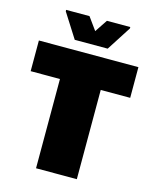

<svg xmlns="http://www.w3.org/2000/svg" viewBox="-130 -978 856 1064"><g transform="rotate(15 298.5 -445.5)"><path d="M181 0V-512H13V-688H584V-512H415V0ZM204 -743 115 -883V-891H249L301 -819L349 -891H483V-883L393 -743Z"/></g></svg>

Font: Saira Black
Style: Regular
Weight: 900
Designer: Hector Gatti with collaboration of the Omnibus-Type team
Foundry: Omnibus-Type
Version: Version 1.100; ttfautohint (v1.8.3)